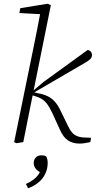

<svg xmlns="http://www.w3.org/2000/svg" viewBox="-20 -763 515 1031"><path d="M56 0 159 -503Q170 -555 179.5 -605Q189 -655 199 -707L212 -686L84 -693L89 -719L236 -743L253 -735L147 -210Q140 -176 133 -140.5Q126 -105 119 -70Q112 -35 105 0L68 6ZM465 0Q451 3 436.5 5.5Q422 8 407 8Q372 8 346 -8.5Q320 -25 301 -68L261 -156Q247 -185 234.5 -202.5Q222 -220 205.5 -230.5Q189 -241 165 -248L140 -255V-277H159L214 -323L451 -495Q461 -493 467.5 -485.5Q474 -478 474 -468Q474 -455 464.5 -445.5Q455 -436 430 -422L159 -264L160 -268L185 -262Q214 -257 235.5 -246.5Q257 -236 274 -217.5Q291 -199 305 -169L347 -83Q363 -50 381.5 -38.5Q400 -27 426 -25L469 -23ZM236 112Q236 143 223.5 169.5Q211 196 188 215.5Q165 235 131 248L119 225Q143 214 158.5 202.5Q174 191 184.5 177Q195 163 201 144L204 166Q183 157 172 143Q161 129 161 112Q161 95 172 83Q183 71 203 71Q213 71 219 73Q225 75 229 78Q232 84 234 92.5Q236 101 236 112Z"/></svg>

Font: Source Serif 4 Light
Style: Italic
Weight: 300
Italic angle: -12°
Designer: Frank Grießhammer
Foundry: Adobe Systems Incorporated
Version: Version 4.004;hotconv 1.0.116;makeotfexe 2.5.65601